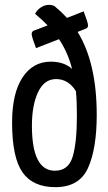

<svg xmlns="http://www.w3.org/2000/svg" viewBox="-20 -764 448 794"><path d="M380 -289Q380 -149 344 -69.5Q308 10 209 10Q116 10 73 -51.5Q30 -113 30 -257Q30 -378 73 -443.5Q116 -509 190 -509Q245 -509 278 -479Q261 -547 224 -602L129 -565Q111 -612 111 -623Q111 -633 119 -637L177 -659Q158 -679 125 -707Q134 -724 150 -734Q166 -744 183 -744Q203 -744 213 -732Q233 -716 257 -690L326 -717Q344 -670 344 -659Q344 -649 336 -646L301 -632Q380 -504 380 -289ZM298 -286Q298 -346 294 -387Q263 -437 212 -437Q163 -437 137.5 -383Q112 -329 112 -244Q112 -58 207 -58Q263 -58 280.5 -116Q298 -174 298 -286Z"/></svg>

Font: Yanone Kaffeesatz
Style: Regular
Weight: 400
Designer: Yanone (Cyrillic: Daniel Pouzeot & Huerta Tipografica)
Foundry: Yanone
Version: Version 1.100;PS 001.100;hotconv 1.0.70;makeotf.lib2.5.58329